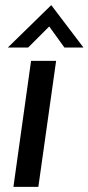

<svg xmlns="http://www.w3.org/2000/svg" viewBox="-20 -731 346 751"><path d="M101.5 -493H199.5L130 0H32.5ZM180.5 -711 306.5 -545H232L172.5 -627.5L90 -545H10.5Z"/></svg>

Font: HK Grotesk Medium
Style: Italic
Weight: 500
Italic angle: -8°
Designer: Alfredo Marco Pradil
Foundry: Hanken Design Co.
Version: Version 3.004